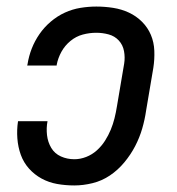

<svg xmlns="http://www.w3.org/2000/svg" viewBox="-20 -558 540 586"><path d="M207 8Q180 8 154.5 3.5Q129 -1 107 -13Q85 -25 68.5 -43.5Q52 -62 43.5 -85.5Q35 -109 33 -135.5Q31 -162 35 -188H125Q121 -167 123.5 -145.5Q126 -124 136.5 -106.5Q147 -89 166 -80.5Q185 -72 207 -72Q225 -72 243 -79Q261 -86 275.5 -99Q290 -112 300.5 -128.5Q311 -145 318 -162Q325 -179 329.5 -197Q334 -215 337 -234L359 -364Q362 -383 358.5 -402Q355 -421 342.5 -434.5Q330 -448 311.5 -453Q293 -458 274 -458Q253 -458 232.5 -452.5Q212 -447 195 -433Q178 -419 167.5 -400Q157 -381 153 -360Q153 -360 153 -359Q153 -358 153 -358H63Q63 -359 63.5 -360Q64 -361 64 -362Q68 -387 77 -410Q86 -433 100.5 -454Q115 -475 135 -492Q155 -509 178 -519.5Q201 -530 225.5 -534Q250 -538 274 -538Q300 -538 325.5 -534Q351 -530 373.5 -519.5Q396 -509 413.5 -491.5Q431 -474 440.5 -451.5Q450 -429 451 -403Q452 -377 448 -351L426 -221Q422 -193 414 -165.5Q406 -138 392.5 -112Q379 -86 359.5 -62.5Q340 -39 315.5 -22.5Q291 -6 262.5 1Q234 8 207 8Z"/></svg>

Font: Iosevka Curly Medium Oblique
Style: Regular
Weight: 500
Italic angle: -9°
Monospace: yes
Designer: Belleve Invis
Foundry: Belleve Invis
Version: Version 11.1.0; ttfautohint (v1.8.3)